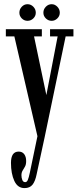

<svg xmlns="http://www.w3.org/2000/svg" viewBox="-20 -666 378 936"><path d="M99.5 251Q66 251 49.8 215.8Q33.5 180.5 33.5 128Q33.5 73 71 73Q88.5 73 98 85.5Q107.5 98 107.5 119Q107.5 136 101.8 146.2Q96 156.5 90.2 165.8Q84.5 175 84.5 188.5Q84.5 201 88.8 211.5Q93 222 103 222Q111 222 115.8 210.8Q120.5 199.5 125.5 175.5L162.5 -2L50 -488.5H8.5V-523.5H184V-488.5H146L206 -202.5L261 -488.5H224V-523.5H338V-488.5H300L197.5 3.5L158.5 184Q152 217 138.8 234Q125.5 251 99.5 251ZM232 -564.5Q215.5 -564.5 203.5 -576.2Q191.5 -588 191.5 -604Q191.5 -621 203.5 -633.2Q215.5 -645.5 232 -645.5Q247.5 -645.5 259.5 -633.2Q271.5 -621 271.5 -604Q271.5 -588 259.5 -576.2Q247.5 -564.5 232 -564.5ZM114 -564.5Q98 -564.5 86.2 -576.2Q74.5 -588 74.5 -604Q74.5 -621 86.2 -633.2Q98 -645.5 114 -645.5Q130.5 -645.5 142.5 -633.2Q154.5 -621 154.5 -604Q154.5 -588 142.5 -576.2Q130.5 -564.5 114 -564.5Z"/></svg>

Font: Imbue 10pt Medium
Style: Regular
Weight: 500
Designer: Tyler Finck
Foundry: Etcetera Type Company
Version: Version 1.102; ttfautohint (v1.8.3)